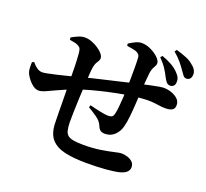

<svg xmlns="http://www.w3.org/2000/svg" viewBox="-142 -993 1284 1199"><g transform="rotate(20 500.0 -393.5)"><path d="M870 -598Q856 -599 847 -609.5Q838 -620 828 -639Q817 -662 800.5 -687.5Q784 -713 754 -744L765 -756Q802 -743 831 -726.5Q860 -710 879 -689Q894 -674 899.5 -661Q905 -648 904 -634Q904 -615 894 -606Q884 -597 870 -598ZM547 35Q463 35 404 22Q345 9 313 -26Q281 -61 278 -128Q277 -160 276.5 -203Q276 -246 275.5 -296Q275 -346 274 -397Q274 -453 272.5 -505.5Q271 -558 268 -593Q266 -614 261.5 -623Q257 -632 245 -638Q233 -645 217.5 -647.5Q202 -650 187 -653L185 -668Q204 -679 227 -689Q250 -699 272 -699Q295 -699 319 -689.5Q343 -680 363 -666.5Q383 -653 395 -638Q407 -623 407 -610Q407 -599 401.5 -591Q396 -583 390 -572Q384 -561 380 -541Q377 -523 375 -491.5Q373 -460 371 -422Q368 -376 366 -326Q364 -276 363 -234Q362 -192 362 -167Q363 -135 368 -115Q373 -95 386 -84.5Q399 -74 424.5 -69.5Q450 -65 490 -65Q553 -65 603.5 -73Q654 -81 687.5 -89Q721 -97 732 -97Q754 -97 774.5 -90Q795 -83 808 -70Q821 -57 821 -36Q821 -17 806.5 -3.5Q792 10 762 18Q729 26 673.5 30.5Q618 35 547 35ZM110 -288Q86 -288 60 -312.5Q34 -337 19 -368Q13 -382 12 -401Q11 -420 12 -441L25 -446Q41 -426 58 -414.5Q75 -403 94 -403Q103 -403 128.5 -408Q154 -413 188 -421Q222 -429 257 -438Q292 -447 320 -454Q352 -463 397.5 -474.5Q443 -486 493 -497Q543 -508 589 -519.5Q635 -531 668 -538Q724 -551 759 -558.5Q794 -566 813 -569Q832 -572 839 -572Q865 -572 891 -563.5Q917 -555 935 -538.5Q953 -522 953 -497Q953 -473 937 -464Q921 -455 893 -455Q869 -455 848 -458.5Q827 -462 798.5 -464Q770 -466 725 -462Q681 -458 627.5 -449Q574 -440 518.5 -427.5Q463 -415 412 -401Q361 -387 322 -372Q260 -349 219.5 -329.5Q179 -310 153 -299Q127 -288 110 -288ZM592 -176Q573 -176 562 -184Q551 -192 543 -212Q532 -239 503 -259.5Q474 -280 443 -298L448 -313Q486 -303 521 -296Q556 -289 571 -289Q587 -289 596.5 -293.5Q606 -298 611 -320Q615 -336 618 -367Q621 -398 623 -431.5Q625 -465 625 -486Q626 -512 626.5 -550.5Q627 -589 627 -628.5Q627 -668 625 -695Q624 -719 594 -729Q580 -733 566.5 -735Q553 -737 536 -740L534 -754Q555 -768 576.5 -778Q598 -788 616 -788Q647 -788 678 -773Q709 -758 729.5 -738Q750 -718 750 -701Q750 -691 744.5 -682Q739 -673 733.5 -661Q728 -649 725 -630Q722 -603 719 -567.5Q716 -532 714 -492Q712 -459 709.5 -415.5Q707 -372 702.5 -330.5Q698 -289 691 -263Q682 -226 656 -201Q630 -176 592 -176ZM952 -674Q939 -674 930 -686Q921 -698 909 -715Q897 -733 877 -757.5Q857 -782 826 -808L836 -822Q877 -810 906 -798Q935 -786 955 -767Q973 -753 980 -737.5Q987 -722 985 -710Q985 -695 976.5 -684.5Q968 -674 952 -674Z"/></g></svg>

Font: Noto Serif TC
Style: Bold
Weight: 700
Designer: Ryoko NISHIZUKA 西塚涼子 (kana & ideographs); Frank Grießhammer (Latin, Greek & Cyrillic); Wenlong ZHANG 张文龙 (bopomofo); San
Foundry: Adobe
Version: Version 2.002-H1;hotconv 1.1.0;makeotfexe 2.6.0